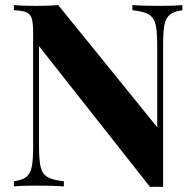

<svg xmlns="http://www.w3.org/2000/svg" viewBox="-20 -728 762 750"><path d="M617.2 -556.2V2Q609.9 1.5 593.3 1.5Q575.7 1.5 565.9 2L132.3 -547.9V-164.1Q132.3 -104.5 138.4 -77.1Q144.5 -49.8 164.6 -37.1Q184.6 -24.4 229.5 -20V0Q190.9 -2.9 121.1 -2.9Q65.9 -2.9 34.2 0V-20Q66.9 -24.4 82.5 -36.9Q98.1 -49.3 103.8 -75.2Q109.4 -101.1 109.4 -151.9V-602.1Q109.4 -639.6 103.8 -656.7Q98.1 -673.8 83 -680.2Q67.9 -686.5 34.2 -688V-708Q65.9 -705.1 121.1 -705.1Q172.4 -705.1 207.5 -708L594.2 -231V-543.9Q594.2 -603.5 588.1 -630.9Q582 -658.2 562 -670.9Q542 -683.6 497.1 -688V-708Q536.1 -705.1 605.5 -705.1Q661.1 -705.1 692.4 -708V-688Q659.7 -683.6 644 -671.1Q628.4 -658.7 622.8 -632.8Q617.2 -606.9 617.2 -556.2Z"/></svg>

Font: TypoPRO Playfair Display
Style: Bold
Weight: 700
Designer: Claus Eggers Sørensen
Foundry: Claus Eggers Sørensen
Version: Version 1.004;PS 001.004;hotconv 1.0.70;makeotf.lib2.5.58329